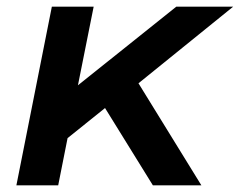

<svg xmlns="http://www.w3.org/2000/svg" viewBox="-20 -554 717 574"><path d="M394 -305 582 0H437L294 -231L182 -141L154 0H29L135 -534H260L213 -299L507 -534H677Z"/></svg>

Font: Montserrat Alternates SemiBold
Style: Italic
Weight: 600
Italic angle: -11.3°
Designer: Julieta Ulanovsky
Foundry: Julieta Ulanovsky
Version: Version 7.200